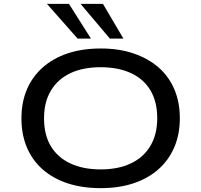

<svg xmlns="http://www.w3.org/2000/svg" viewBox="-20 -965 1042 994"><path d="M501 9Q407 9 331.5 -15.5Q256 -40 202 -87Q148 -134 119.5 -201Q91 -268 91 -352Q91 -436 119.5 -502.5Q148 -569 202 -616.5Q256 -664 331.5 -689Q407 -714 502 -714Q596 -714 671 -688.5Q746 -663 799.5 -617Q853 -571 882 -504Q911 -437 911 -353Q911 -269 882 -202Q853 -135 799.5 -88Q746 -41 671 -16Q596 9 501 9ZM501 -88Q592 -88 657.5 -119Q723 -150 758.5 -209.5Q794 -269 794 -353Q794 -438 759 -497Q724 -556 658 -586.5Q592 -617 501 -617Q409 -617 344 -586Q279 -555 243.5 -496Q208 -437 208 -352Q208 -267 243 -208.5Q278 -150 344 -119Q410 -88 501 -88ZM549 -765 397 -945H513L619 -765ZM382 -765 223 -945H337L451 -765Z"/></svg>

Font: Nunito Sans 7pt Expanded Medium
Style: Regular
Weight: 500
Width: 7
Designer: Vernon Adams
Foundry: Vernon Adams
Version: Version 3.101;gftools[0.9.27]